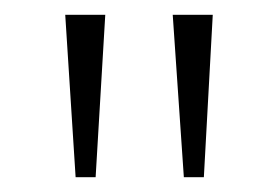

<svg xmlns="http://www.w3.org/2000/svg" viewBox="-20 -819 375 259"><path d="M213 -799 228 -580H255L267 -799ZM68 -799 82 -580H109L122 -799Z"/></svg>

Font: Noto Serif Sinhala SemiCondensed ExtraLight
Style: Regular
Weight: 200
Width: 4
Designer: Jelle Bosma - Monotype Design Team
Foundry: Monotype Imaging Inc.
Version: Version 2.007